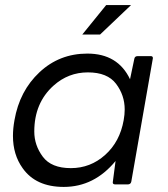

<svg xmlns="http://www.w3.org/2000/svg" viewBox="-20 -726 663 756"><path d="M259 -64Q336 -64 394 -116Q452 -168 467 -253Q471 -275 471 -295Q471 -351 437 -396Q403 -441 326 -441Q249 -441 191 -389Q115 -321 115 -208Q115 -154 148.5 -109Q182 -64 259 -64ZM231 10Q121 10 69 -64Q31 -117 31 -191Q31 -220 37 -253Q57 -368 135.5 -441.5Q214 -515 324 -515Q444 -515 492 -414L509 -495Q511 -505 522 -505H574Q582 -505 582 -497L497 -11Q495 -1 485 0H433Q424 0 424 -8L435 -92Q351 10 231 10ZM374 -590H304L398 -706H496Z"/></svg>

Font: YamahaIndonesia935. App
Style: Italic
Weight: 400
Italic angle: -10°
Designer: Dalton Maag Ltd
Foundry: Dalton Maag Ltd
Version: Version 1.002; January 01, 2024; Regular/Italic